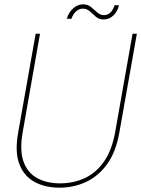

<svg xmlns="http://www.w3.org/2000/svg" viewBox="-20 -856 653 888"><path d="M255 12Q189 12 140 -14.5Q91 -41 69.5 -97Q48 -153 64 -243L145 -700H165L85 -245Q70 -160 89 -108Q108 -56 152.5 -32Q197 -8 258 -8Q320 -8 372.5 -32.5Q425 -57 461.5 -109.5Q498 -162 513 -247L593 -700H613L532 -243Q516 -153 475.5 -97Q435 -41 378 -14.5Q321 12 255 12ZM289 -769Q297 -798 318 -817Q339 -836 364 -836Q386 -836 401 -823.5Q416 -811 430 -798.5Q444 -786 461 -786Q478 -786 490.5 -798Q503 -810 510 -832H530Q525 -805 505.5 -785.5Q486 -766 460 -766Q438 -766 423.5 -778.5Q409 -791 395.5 -803.5Q382 -816 363 -816Q346 -816 332.5 -804Q319 -792 310 -769Z"/></svg>

Font: DM Sans 28pt Thin
Style: Italic
Weight: 250
Italic angle: -10°
Version: Version 4.004;gftools[0.9.30]